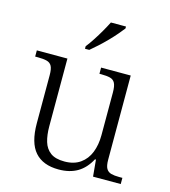

<svg xmlns="http://www.w3.org/2000/svg" viewBox="-114 -857 847 958"><g transform="rotate(15 309.0 -378.0)"><path d="M277 10Q196 10 154.5 -37Q113 -84 113 -185V-433Q113 -465 105 -480Q97 -495 79 -499.5Q61 -504 33 -504H19V-536H177V-186Q177 -141 187 -107.5Q197 -74 222.5 -55Q248 -36 295 -36Q344 -36 376.5 -59Q409 -82 424.5 -121.5Q440 -161 440 -210V-431Q440 -464 432 -479.5Q424 -495 406.5 -499.5Q389 -504 361 -504H351V-536H504V-102Q504 -70 512.5 -55.5Q521 -41 537.5 -36.5Q554 -32 579 -32H596V0H453L445 -86H440Q414 -37 374 -13.5Q334 10 277 10ZM249 -619Q264 -638 281 -664Q298 -690 313.5 -717Q329 -744 340 -766H418V-756Q408 -743 391 -723Q374 -703 352.5 -681Q331 -659 309.5 -639.5Q288 -620 271 -606H249Z"/></g></svg>

Font: Noto Serif Armenian Light
Style: Regular
Weight: 300
Version: Version 2.007